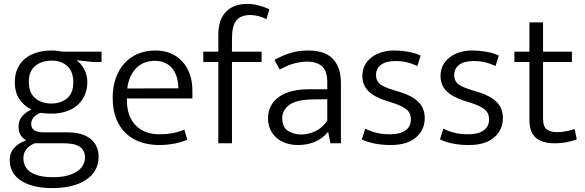

<svg xmlns="http://www.w3.org/2000/svg" viewBox="-20 -735 3000 985"><path d="M56 -314Q56 -353 70 -383.5Q84 -414 109 -434.5Q134 -455 169 -465.5Q204 -476 245 -476Q262 -476 275 -474L302 -470H501V-417H457L373 -426Q398 -407 413 -377.5Q428 -348 428 -315Q428 -276 414 -245.5Q400 -215 375.5 -194Q351 -173 317 -162.5Q283 -152 243 -152Q229 -152 215.5 -153Q202 -154 188 -156Q165 -148 152.5 -132.5Q140 -117 140 -100Q140 -76 157.5 -66Q175 -56 203 -56H326Q404 -56 445 -22Q486 12 486 69Q486 144 422 187Q358 230 248 230Q148 230 89 192.5Q30 155 30 86Q30 49 52.5 24Q75 -1 114 -15Q96 -26 85.5 -42.5Q75 -59 75 -85Q75 -117 93.5 -138.5Q112 -160 141 -173Q105 -190 80.5 -225Q56 -260 56 -314ZM158 0Q131 11 115.5 30.5Q100 50 100 76Q100 125 139.5 149.5Q179 174 251 174Q295 174 326.5 165.5Q358 157 378 142.5Q398 128 407 110Q416 92 416 74Q416 52 407.5 37.5Q399 23 383.5 14.5Q368 6 347 3Q326 0 301 0ZM356 -312Q356 -368 325.5 -396Q295 -424 245 -424Q194 -424 161 -397Q128 -370 128 -316Q128 -259 160.5 -231.5Q193 -204 243 -204Q293 -204 324.5 -231Q356 -258 356 -312Z M967 -230H631V-221Q631 -138 676 -92Q721 -46 799 -46Q834 -46 864 -51.5Q894 -57 926 -70L941 -18Q913 -6 875.5 1.5Q838 9 796 9Q747 9 704 -5Q661 -19 628.5 -48.5Q596 -78 577 -124Q558 -170 558 -234Q558 -289 574 -334Q590 -379 618.5 -410.5Q647 -442 687.5 -459Q728 -476 778 -476Q821 -476 855.5 -461.5Q890 -447 915 -420Q940 -393 953.5 -355Q967 -317 967 -271ZM895 -282Q895 -310 888 -335.5Q881 -361 866.5 -380.5Q852 -400 829 -411.5Q806 -423 774 -423Q716 -423 678.5 -385Q641 -347 633 -281Z M1249 -715Q1277 -715 1307.5 -707Q1338 -699 1362 -687L1347 -637Q1327 -647 1305.5 -652.5Q1284 -658 1265 -658Q1216 -658 1193 -630.5Q1170 -603 1170 -537V-470H1322V-417H1170V0H1100V-417H1023V-470H1100V-556Q1100 -634 1139 -674.5Q1178 -715 1249 -715Z M1388 -428Q1435 -453 1474.5 -464.5Q1514 -476 1562 -476Q1598 -476 1628.5 -467.5Q1659 -459 1681.5 -439Q1704 -419 1716.5 -386.5Q1729 -354 1729 -306V0H1675L1664 -57H1662Q1632 -22 1593.5 -6.5Q1555 9 1509 9Q1476 9 1447.5 -0.5Q1419 -10 1398.5 -28Q1378 -46 1366.5 -71Q1355 -96 1355 -127Q1355 -164 1370 -192Q1385 -220 1412.5 -239Q1440 -258 1478.5 -267.5Q1517 -277 1564 -277H1659V-312Q1659 -372 1631 -395.5Q1603 -419 1557 -419Q1529 -419 1493.5 -410.5Q1458 -402 1415 -378ZM1659 -226 1581 -225Q1498 -223 1463 -196Q1428 -169 1428 -130Q1428 -83 1457 -64Q1486 -45 1526 -45Q1561 -45 1597 -61.5Q1633 -78 1659 -116Z M2121 -396Q2092 -410 2065.5 -416Q2039 -422 2010 -422Q1959 -422 1934 -402Q1909 -382 1909 -350Q1909 -321 1928.5 -304.5Q1948 -288 2002 -272L2032 -263Q2094 -244 2126.5 -212Q2159 -180 2159 -129Q2159 -69 2114 -30Q2069 9 1985 9Q1940 9 1902 1.5Q1864 -6 1836 -20L1854 -75Q1881 -61 1912 -53.5Q1943 -46 1980 -46Q2031 -46 2059.5 -65.5Q2088 -85 2088 -123Q2088 -155 2065.5 -173.5Q2043 -192 1993 -208L1961 -218Q1899 -238 1869 -268.5Q1839 -299 1839 -346Q1839 -375 1851 -399Q1863 -423 1885 -440Q1907 -457 1936.5 -466.5Q1966 -476 2002 -476Q2035 -476 2071 -470Q2107 -464 2138 -450Z M2522 -396Q2493 -410 2466.5 -416Q2440 -422 2411 -422Q2360 -422 2335 -402Q2310 -382 2310 -350Q2310 -321 2329.5 -304.5Q2349 -288 2403 -272L2433 -263Q2495 -244 2527.5 -212Q2560 -180 2560 -129Q2560 -69 2515 -30Q2470 9 2386 9Q2341 9 2303 1.5Q2265 -6 2237 -20L2255 -75Q2282 -61 2313 -53.5Q2344 -46 2381 -46Q2432 -46 2460.5 -65.5Q2489 -85 2489 -123Q2489 -155 2466.5 -173.5Q2444 -192 2394 -208L2362 -218Q2300 -238 2270 -268.5Q2240 -299 2240 -346Q2240 -375 2252 -399Q2264 -423 2286 -440Q2308 -457 2337.5 -466.5Q2367 -476 2403 -476Q2436 -476 2472 -470Q2508 -464 2539 -450Z M2914 -417H2766V-126Q2766 -85 2785.5 -71Q2805 -57 2837 -57Q2862 -57 2886 -62Q2910 -67 2928 -73L2939 -20Q2919 -12 2889 -6Q2859 0 2824 0Q2696 0 2696 -117V-417H2619V-470H2696V-620H2766V-470H2914Z"/></svg>

Font: Mukta Light
Style: Regular
Weight: 300
Designer: Girish Dalvi and Yashodeep Gholap
Foundry: Ek Type
Version: Version 2.538;PS 1.002;hotconv 16.6.51;makeotf.lib2.5.65220;